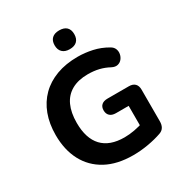

<svg xmlns="http://www.w3.org/2000/svg" viewBox="-211 -1072 1161 1232"><g transform="rotate(-30 370.0 -456.0)"><path d="M419.2 10.5Q300.5 10.5 218.5 -34Q136.5 -78.5 93.6 -159.5Q50.8 -240.5 50.8 -350.2Q50.8 -434.2 76 -501.5Q101.2 -568.8 149.2 -616.5Q197.2 -664.2 266.4 -689.9Q335.5 -715.5 423.2 -715.5Q477 -715.5 531.6 -703.5Q586.2 -691.5 636.5 -662Q656.8 -650.5 663.9 -632.4Q671 -614.2 667.2 -594.9Q663.5 -575.5 651.4 -560.8Q639.2 -546 620.2 -541.5Q601.2 -537 577.8 -548.8Q543 -567.8 505.6 -576.8Q468.2 -585.8 423.8 -585.8Q352.5 -585.8 303.9 -558.4Q255.2 -531 231.1 -478.6Q207 -426.2 207 -350.2Q207 -235.5 262.6 -176.1Q318.2 -116.8 427 -116.8Q463.2 -116.8 502 -124Q540.8 -131.2 578.5 -144.2L550.2 -82.2V-279H456Q427.2 -279 411.8 -293.5Q396.2 -308 396.2 -333.5Q396.2 -359.8 411.8 -373.5Q427.2 -387.2 456 -387.2H614.2Q643.2 -387.2 658.6 -371.9Q674 -356.5 674 -327.5V-93Q674 -67.8 664 -50.5Q654 -33.2 631.8 -25.2Q586.5 -9.2 530.4 0.6Q474.2 10.5 419.2 10.5ZM405.5 -782.5Q370.8 -782.5 351.8 -800.9Q332.8 -819.2 332.8 -852.5Q332.8 -886 351.8 -903.8Q370.8 -921.5 405.5 -921.5Q441.2 -921.5 459.8 -903.8Q478.2 -886 478.2 -852.5Q478.2 -819 459.8 -800.8Q441.2 -782.5 405.5 -782.5Z"/></g></svg>

Font: Nunito ExtraLight
Style: Regular
Weight: 200
Designer: Vernon Adams
Foundry: Vernon Adams
Version: Version 3.602;April 4, 2023;FontCreator 14.0.0.2856 64-bit